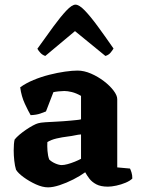

<svg xmlns="http://www.w3.org/2000/svg" viewBox="-20 -804 606 827"><path d="M187 3Q163 3 134.5 -10Q106 -23 82 -40.5Q58 -58 49 -73Q44 -89 41.5 -112Q39 -135 39 -156Q39 -171 40 -183Q41 -195 43 -203Q51 -213 64 -224Q77 -235 92.5 -245.5Q108 -256 122 -263.5Q136 -271 144 -273Q153 -276 176 -277.5Q199 -279 222 -280Q239 -281 254.5 -282Q270 -283 284.5 -284.5Q299 -286 310 -287Q321 -288 329 -290V-391Q308 -403 289.5 -407.5Q271 -412 257 -412Q248 -412 233 -410.5Q218 -409 210 -407L178 -324Q171 -321 154 -315Q137 -309 112 -308Q103 -323 87.5 -356Q72 -389 67 -428Q92 -446 124.5 -459.5Q157 -473 192.5 -482Q228 -491 260 -495.5Q292 -500 314 -500Q342 -500 372 -487Q402 -474 427.5 -454.5Q453 -435 469 -414Q485 -393 485 -377V-83L540 -78Q543 -72 546.5 -61Q550 -50 550 -35Q540 -25 521 -17Q502 -9 481 -4.5Q460 0 445 0Q414 0 395 -10Q376 -20 365 -34.5Q354 -49 347 -62Q325 -46 295.5 -31Q266 -16 237 -6.5Q208 3 187 3ZM246 -93Q256 -93 271 -97Q286 -101 302 -107.5Q318 -114 329 -120V-225Q316 -224 302.5 -221Q289 -218 272 -216Q247 -213 223.5 -207.5Q200 -202 184 -192Q183 -176 184.5 -154.5Q186 -133 192 -117Q202 -107 218 -100Q234 -93 246 -93ZM175 -563Q163 -567 154.5 -576Q146 -585 141 -594Q178 -646 209.5 -689Q241 -732 265.5 -758Q290 -784 305 -784Q321 -784 345.5 -758.5Q370 -733 401.5 -690Q433 -647 469 -595Q465 -588 456.5 -577.5Q448 -567 434 -563L303 -670Z"/></svg>

Font: Texturina 12pt ExtraBold
Style: Regular
Weight: 800
Designer: Guillermo Torres Carreño
Foundry: Omnibus-Type
Version: Version 1.002